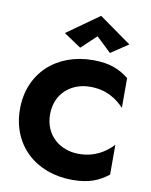

<svg xmlns="http://www.w3.org/2000/svg" viewBox="-105 -1063 911 1156"><g transform="rotate(10 350.5 -485.5)"><path d="M418 -862 509 -776 615 -847 418 -987 221 -847 327 -776ZM218 -350C218 -480 315 -555 428 -555C528 -555 590 -512 637 -463V-645C581 -689 521 -716 418 -716C192 -716 34 -568 34 -350C34 -132 192 16 418 16C521 16 581 -11 637 -55V-237C591 -189 527 -145 428 -145C315 -145 218 -221 218 -350Z"/></g></svg>

Font: Jost
Style: Bold
Weight: 700
Version: Version 3.710